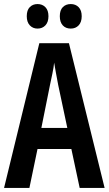

<svg xmlns="http://www.w3.org/2000/svg" viewBox="-20 -927 536 947"><path d="M373 0 332 -192H165L125 0H0L174 -714H320L496 0ZM267 -508Q260 -542 256 -567Q252 -592 247 -618Q245 -595 238.5 -564.5Q232 -534 227 -510L184 -296H312ZM112 -847Q112 -877 127 -892Q142 -907 165 -907Q189 -907 204 -891.5Q219 -876 219 -847Q219 -818 204 -802Q189 -786 165 -786Q142 -786 127 -802Q112 -818 112 -847ZM275 -847Q275 -877 290 -892Q305 -907 329 -907Q353 -907 368 -891.5Q383 -876 383 -847Q383 -818 368 -802Q353 -786 329 -786Q304 -786 289.5 -802Q275 -818 275 -847Z"/></svg>

Font: Noto Sans Malayalam ExtraCondensed SemiBold
Style: Regular
Weight: 600
Width: 2
Designer: Jelle Bosma - Monotype Design Team
Foundry: Monotype Imaging Inc.
Version: Version 2.104; ttfautohint (v1.8.4.7-5d5b)